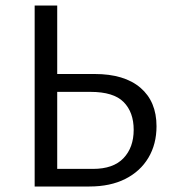

<svg xmlns="http://www.w3.org/2000/svg" viewBox="-20 -678 636 698"><path d="M106 0V-658H188V-64H318Q392 -64 429 -103Q466 -142 466 -206Q466 -270 429.5 -307Q393 -344 309 -344H159V-409H324Q432 -409 490.5 -359Q549 -309 549 -219Q549 -154 519.5 -104.5Q490 -55 435.5 -27.5Q381 0 305 0Z"/></svg>

Font: Ysabeau Office Medium
Style: Regular
Weight: 500
Designer: Christian Thalmann (Catharsis Fonts)
Version: Version 2.001;gftools[0.9.30]; featfreeze: tnum,lnum,ss02